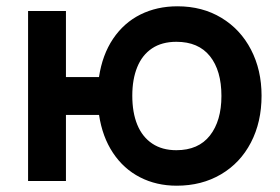

<svg xmlns="http://www.w3.org/2000/svg" viewBox="-20 -575 891 610"><path d="M541.5 15Q476.9 15 424.8 -11.8Q372.7 -38.5 339 -89.3Q305.2 -140.1 294.7 -209.8H189.5V0H69.2V-540H189.5V-330.2H294.5Q305.1 -400.9 339.2 -451.7Q373.4 -502.5 426 -528.8Q478.6 -555 543.8 -555Q622.8 -555 683.4 -518.4Q744 -481.8 777.5 -417.2Q811 -352.6 811 -271Q811 -187.2 777.2 -122.2Q743.5 -57.3 682.2 -21.2Q620.8 15 541.5 15ZM540.3 -97.8Q610.5 -97.8 647 -144.5Q683.5 -191.2 683.5 -270.2Q683.5 -350.8 647 -396.5Q610.4 -442.2 540.5 -442.2Q494.2 -442.2 462.9 -421.2Q431.6 -400.2 416 -361.7Q400.3 -323.2 400.3 -271Q400.3 -217.4 416.2 -178.7Q432.2 -139.9 463.6 -118.9Q495 -97.8 540.3 -97.8Z"/></svg>

Font: Hauora
Style: Regular
Weight: 400
Designer: Wayne Shih
Foundry: WCYS
Version: Version 1.001